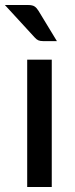

<svg xmlns="http://www.w3.org/2000/svg" viewBox="-36 -746 300 766"><path d="M170.5 -508V0H72.5V-508ZM76 -726Q93.5 -726 102 -720.2Q110.5 -714.5 117.5 -703L191 -582H135.5Q124 -582 116.8 -585.2Q109.5 -588.5 102 -597L-16.5 -726Z"/></svg>

Font: Lato 2
Style: Regular
Weight: 500
Designer: Lukasz Dziedzic with Adam Twardoch and Botio Nikoltchev
Foundry: tyPoland Lukasz Dziedzic
Version: Version 2.015; 2015-08-06; http://www.latofonts.com/